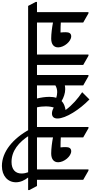

<svg xmlns="http://www.w3.org/2000/svg" viewBox="453 -1448 958 2014"><g transform="rotate(-90 932.0 -441.0)"><path d="M149 8H162V-532H269V-545L227 -625H132C124 -646 119 -670 119 -695C119 -759 162 -799 240 -799C356 -799 447 -725 521 -609H582C487 -784 347 -900 198 -900C94 -900 27 -838 27 -753C27 -707 47 -663 77 -625H-55V-613L-12 -532H53V-47Z M353 -173C383 -173 396 -194 396 -229C396 -248 395 -268 393 -285C397 -285 401 -285 405 -285C441 -285 472 -284 498 -282V-47L594 8H607V-532H714V-545L672 -625H159V-613L202 -532H498V-364C449 -374 379 -383 330 -383C271 -383 237 -357 237 -310C237 -247 300 -173 353 -173Z M896 18 972 -58C906 -102 835 -163 785 -232C794 -234 803 -236 812 -238C839 -245 862 -257 879 -274C915 -252 962 -236 1002 -236C1017 -236 1031 -237 1043 -240V-47L1140 8H1152V-532H1259V-545L1217 -625H604V-613L647 -532H813C820 -503 823 -470 823 -440C823 -407 819 -379 811 -356C788 -369 768 -375 749 -375C714 -375 696 -354 696 -317C696 -230 791 -83 896 18ZM923 -402C923 -445 916 -489 906 -532H1043V-339C1023 -327 1000 -320 973 -320C952 -320 932 -324 913 -330C920 -351 923 -375 923 -402Z M1354 8H1367V-532H1474V-545L1432 -625H1150V-613L1193 -532H1258V-47Z M1558 -173C1588 -173 1601 -194 1601 -229C1601 -248 1600 -268 1598 -285C1602 -285 1606 -285 1610 -285C1646 -285 1677 -284 1703 -282V-47L1799 8H1812V-532H1919V-545L1877 -625H1364V-613L1407 -532H1703V-364C1654 -374 1584 -383 1535 -383C1476 -383 1442 -357 1442 -310C1442 -247 1505 -173 1558 -173Z"/></g></svg>

Font: Noto Serif Devanagari ExtraCondensed
Style: Bold
Weight: 700
Width: 2
Designer: Universal Thirst, Indian Type Foundry and the Monotype Design Team
Foundry: Monotype Imaging Inc.
Version: Version 2.004